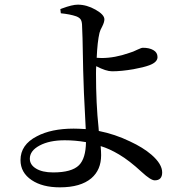

<svg xmlns="http://www.w3.org/2000/svg" viewBox="-20 -779 788 824"><path d="M237 25Q162 25 116 -6Q68 -38 68 -92Q68 -158 138 -194Q200 -227 296 -227Q314 -227 348 -225Q338 -409 337 -476Q334 -653 332 -674Q331 -689 325.5 -696.5Q320 -704 307 -709Q281 -718 241 -722L239 -740Q242 -741 247 -743Q290 -759 314 -759Q352 -759 390 -737.5Q428 -716 428 -696Q428 -684 419 -666Q410 -650 407 -638Q398 -600 395 -531Q403 -530 416 -530Q473 -530 535 -552Q550 -556 570 -566Q587 -574 593 -574Q621 -574 638 -564Q656 -554 656 -534Q656 -512 621 -499Q597 -490 553 -482Q501 -473 461 -473Q435 -473 393 -495Q392 -484 392 -464Q392 -333 403 -231L404 -217Q474 -203 538 -172Q594 -146 630 -115Q676 -75 676 -39Q676 -5 644 -5Q627 -5 588 -41Q535 -90 491 -116Q449 -141 412 -152Q414 -128 414 -113Q414 -50 372 -14Q326 25 237 25ZM208 -39Q288 -39 319 -70Q348 -99 349 -169Q303 -177 258 -177Q192 -177 150 -154.5Q108 -132 108 -98Q108 -72 134 -56Q161 -39 208 -39Z"/></svg>

Font: GenRyuMin TW M
Style: Regular
Weight: 500
Version: Version 1.501;PS 1;hotconv 16.6.51;makeotf.lib2.5.65220